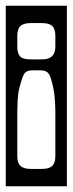

<svg xmlns="http://www.w3.org/2000/svg" viewBox="-40 -524 252 666"><path d="M-20 -504H192V122H-20ZM152 -400Q152 -423.5 141.2 -433.8Q130.5 -444 104 -444H68Q42 -444 31 -433.8Q20 -423.5 20 -400V-362Q20 -339 29.5 -328.5Q39 -318 66 -318H106Q152 -318 152 -362ZM27 -218Q22.5 -201 21.2 -175.8Q20 -150.5 20 -137V18Q20 41 31 51.5Q42 62 68 62H104Q130.5 62 141.2 51.5Q152 41 152 18V-134Q152 -150 150.5 -175.5Q149 -201 145 -218Q137 -258 128.5 -269Q120 -280 101 -280H71Q52.5 -280 44.8 -269Q37 -258 27 -218Z"/></svg>

Font: Honk Rounded
Style: Regular
Weight: 400
Designer: Noopur Datye & Yesha Goshar
Foundry: Ek Type
Version: Version 1.000